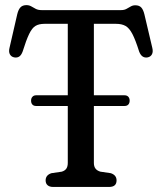

<svg xmlns="http://www.w3.org/2000/svg" viewBox="-20 -740 640 760"><path d="M103 -341.6Q103 -351.1 108.4 -356.9Q113.7 -362.8 122.8 -362.8H473Q482.7 -362.8 488 -356.9Q493.2 -351.1 493.2 -341.6Q493.2 -332 488 -326.2Q482.7 -320.5 473 -320.5H122.7Q113.4 -320.5 108.2 -326.1Q103 -331.7 103 -341.6ZM144.7 -700H459.6Q472 -700 480.7 -704.9Q489.4 -709.8 497.5 -714.4Q505.6 -719.1 515.3 -719.1Q531 -719.1 539.1 -710.4Q547.1 -701.8 551.6 -683.2L582.9 -550.4Q586.7 -535 581.5 -525.1Q576.3 -515.3 564.7 -512.9Q554 -510.7 545.3 -515.9Q536.6 -521.2 530.9 -535.6Q516.4 -581.8 504.1 -605.4Q491.7 -629.1 476.8 -637.4Q461.9 -645.7 439.1 -645.7H351.6V-95.1Q351.6 -81 358 -72.7Q364.3 -64.3 377.4 -60.5L418.8 -54.4Q441.4 -46.7 441.4 -25.9Q441.4 0 411.6 0H190.4Q176.1 0 168.4 -6.8Q160.6 -13.5 160.6 -25.9Q160.6 -46.7 183.2 -54.4L224.6 -60.5Q237.1 -64.3 242.7 -72.7Q248.3 -81 248.3 -95.1V-645.7H156.3Q134.3 -645.7 120.6 -637.5Q106.9 -629.4 95.5 -605.7Q84 -582.1 69.5 -535.6Q64.1 -521.2 55.7 -515.9Q47.2 -510.7 36 -512.9Q24.4 -515.3 19.1 -525.1Q13.8 -535 17.6 -550.4L48.3 -683.8Q52.8 -702.4 61.1 -711Q69.4 -719.7 84.6 -719.7Q95.2 -719.7 103.6 -714.9Q111.9 -710.1 121.4 -705Q130.8 -700 144.7 -700Z"/></svg>

Font: Fraunces 144pt S100 Black
Style: Regular
Weight: 900
Version: Version 1.000